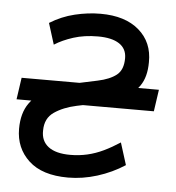

<svg xmlns="http://www.w3.org/2000/svg" viewBox="-44 -553 555 606"><g transform="rotate(5 234.0 -250.0)"><path d="M10 -220 20 -289H455L445 -220ZM193 12Q111 12 68.5 -27.5Q26 -67 26 -128Q26 -178 48.5 -209.5Q71 -241 110.5 -259.5Q150 -278 199 -288L260 -301Q298 -309 319 -325.5Q340 -342 340 -379Q340 -409 316.5 -424.5Q293 -440 249 -440Q206 -440 171.5 -429Q137 -418 112 -402L91 -469Q128 -492 169.5 -502Q211 -512 251 -512Q329 -512 373 -474Q417 -436 416 -373Q416 -326 396 -297.5Q376 -269 342 -253.5Q308 -238 264 -229L201 -216Q159 -207 130.5 -187.5Q102 -168 102 -129Q101 -96 124.5 -78Q148 -60 194 -60Q222 -60 248 -66Q274 -72 299 -84Q324 -96 350 -113L372 -43Q332 -17 285.5 -2.5Q239 12 193 12Z"/></g></svg>

Font: Finlandica
Style: Italic
Weight: 400
Italic angle: -8°
Designer: Niklas Ekholm, Juho Hiilivirta, Jaakko Suomalainen
Foundry: Helsinki Type Studio
Version: Version 1.064